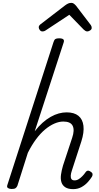

<svg xmlns="http://www.w3.org/2000/svg" viewBox="-20 -1302 691 1338"><path d="M490 16Q455 16 435 3Q415 -10 408 -32.5Q401 -55 405 -84.5Q409 -114 419 -148L483 -342Q501 -395 486.5 -425Q472 -455 421 -455Q392 -455 359.5 -441Q327 -427 294.5 -400Q262 -373 231.5 -332Q201 -291 174 -237L101 -7Q96 4 88 9.5Q80 15 61 15Q47 15 36.5 9Q26 3 31 -12L353 -1009Q358 -1025 366 -1030Q374 -1035 391 -1035Q414 -1035 421.5 -1027.5Q429 -1020 423 -1004L222 -387Q249 -422 276.5 -446.5Q304 -471 333 -487.5Q362 -504 390 -511.5Q418 -519 444 -519Q497 -519 526.5 -495Q556 -471 561.5 -425.5Q567 -380 547 -317L481 -114Q474 -94 473 -78.5Q472 -63 478 -54Q484 -45 500 -45Q515 -45 528.5 -53.5Q542 -62 554.5 -75Q567 -88 575 -100Q580 -109 589 -112Q598 -115 611 -106Q624 -98 625 -89Q626 -80 621 -71Q610 -53 591.5 -32.5Q573 -12 547.5 2Q522 16 490 16ZM275 -1083Q265 -1083 257.5 -1092.5Q250 -1102 250 -1111Q250 -1119 253 -1123Q256 -1127 260 -1131L433 -1264Q445 -1273 455 -1277.5Q465 -1282 477 -1282Q487 -1282 494.5 -1276.5Q502 -1271 510 -1262L613 -1127Q617 -1121 618 -1116.5Q619 -1112 619 -1107Q619 -1097 608 -1090Q597 -1083 589 -1083Q581 -1083 575.5 -1086.5Q570 -1090 563 -1096L463 -1199L301 -1092Q294 -1087 288 -1085Q282 -1083 275 -1083Z"/></svg>

Font: Playwrite CO Light
Style: Regular
Weight: 300
Version: Version 1.002